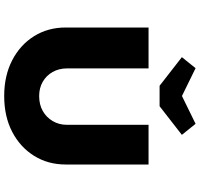

<svg xmlns="http://www.w3.org/2000/svg" viewBox="-39 -932 976 939"><g transform="rotate(90 449.5 -462.0)"><path d="M449 6Q350 6 274.5 -33Q199 -72 156.5 -140Q114 -208 114 -295V-700H314V-302Q314 -262 331.5 -231Q349 -200 379.5 -182.5Q410 -165 449 -165Q491 -165 522 -182.5Q553 -200 571.5 -231Q590 -262 590 -302V-700H784V-295Q784 -208 741.5 -140Q699 -72 624 -33Q549 6 449 6ZM399 -754 259 -863 313 -930 464 -856H434L585 -930L639 -863L499 -754Z"/></g></svg>

Font: Lexend Exa ExtraBold
Style: Regular
Weight: 800
Designer: Bonnie Shaver-Troup, Thomas Jockin
Foundry: Lexend
Version: Version 1.007